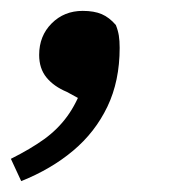

<svg xmlns="http://www.w3.org/2000/svg" viewBox="-31 -159 357 353"><path d="M8 174 -11 133Q25 115 50 97Q75 79 92.5 55Q110 31 122 -3L136 34L92 10Q68 0 54.5 -16.5Q41 -33 41 -58Q41 -93 64 -116Q87 -139 121 -139Q142 -139 156 -133Q170 -127 182 -113Q186 -103 187.5 -93.5Q189 -84 189 -71Q189 -10 166.5 37Q144 84 103.5 118Q63 152 8 174Z"/></svg>

Font: Source Serif 4 18pt SemiBold
Style: Italic
Weight: 600
Italic angle: -12°
Designer: Frank Grießhammer
Foundry: Adobe Systems Incorporated
Version: Version 4.004;hotconv 1.0.116;makeotfexe 2.5.65601